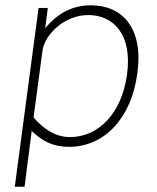

<svg xmlns="http://www.w3.org/2000/svg" viewBox="-20 -546 595 727"><path d="M36 161H73L100 -50C144 -8 185 10 241 10C378 10 478 -102 500 -268C524 -440 443 -526 324 -526C221 -526 169 -459 151 -439L161 -516H126ZM246 -27C190 -27 147 -56 107 -101L141 -355C149 -413 222 -489 314 -489C407 -489 482 -419 461 -264C441 -116 352 -27 246 -27Z"/></svg>

Font: United Sans Thin
Style: Italic
Weight: 100
Italic angle: -8°
Designer: Pablo Impallari, Rodrigo Fuenzalida (Modified by Dan O. Williams)
Version: Version 1.000;PS 001.000;hotconv 1.0.88;makeotf.lib2.5.64775